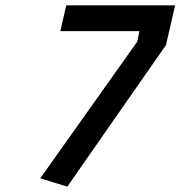

<svg xmlns="http://www.w3.org/2000/svg" viewBox="-20 -680 673 716"><path d="M205 -564 227 -660H633L599 -512L231 16L130 -15L492 -525L500 -564Z"/></svg>

Font: Titillium Web SemiBold
Style: Italic
Weight: 600
Italic angle: -13°
Version: Version 1.002;PS 57.000;hotconv 1.0.70;makeotf.lib2.5.55311